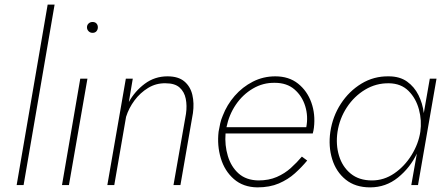

<svg xmlns="http://www.w3.org/2000/svg" viewBox="-20 -800 1928 830"><path d="M186 -780 52 0H82L216 -780Z M356 -682Q356 -672 363 -665Q370 -658 380 -658Q391 -658 397 -665Q403 -672 403 -682Q403 -692 397 -698.5Q391 -705 380 -705Q370 -705 363 -698.5Q356 -692 356 -682ZM327 -460 248 0H278L358 -460Z M784 -308 730 0H760L814 -311Q820 -354 811.5 -390Q803 -426 777 -448Q751 -470 704 -470Q649 -470 606 -438Q563 -406 537 -359L554 -460H524L444 0H474L525 -295Q537 -333 561.5 -366Q586 -399 620.5 -420Q655 -441 696 -440Q736 -440 756.5 -421.5Q777 -403 783 -373Q789 -343 784 -308Z M959 -250Q970 -304 999.5 -347.5Q1029 -391 1073 -417Q1117 -443 1168 -442Q1220 -442 1253 -413.5Q1286 -385 1299.5 -341Q1313 -297 1304 -250ZM955 -223H1332Q1334 -229 1335 -235.5Q1336 -242 1337 -248Q1344 -306 1326 -356.5Q1308 -407 1268.5 -438.5Q1229 -470 1170 -470Q1118 -470 1073 -447Q1028 -424 994.5 -385.5Q961 -347 943 -300Q936 -284 932 -266.5Q928 -249 925 -231Q918 -171 934.5 -116Q951 -61 991 -26Q1031 9 1092 10Q1146 10 1185.5 -7Q1225 -24 1254.5 -50.5Q1284 -77 1308 -106L1285 -123Q1264 -98 1237.5 -74Q1211 -50 1176.5 -35Q1142 -20 1097 -20Q1044 -21 1011.5 -50Q979 -79 965 -125.5Q951 -172 955 -223Z M1408 -230Q1399 -167 1416 -112Q1433 -57 1474.5 -23.5Q1516 10 1580 10Q1648 10 1700.5 -32.5Q1753 -75 1782 -136L1758 0H1787L1867 -460H1838L1812 -311Q1807 -353 1789 -389Q1771 -425 1739.5 -447.5Q1708 -470 1660 -470Q1596 -471 1542.5 -438.5Q1489 -406 1453.5 -351.5Q1418 -297 1408 -230ZM1439 -230Q1448 -288 1479.5 -336Q1511 -384 1558.5 -412.5Q1606 -441 1662 -440Q1714 -439 1746 -407Q1778 -375 1791 -327Q1804 -279 1797 -230Q1789 -178 1759 -129.5Q1729 -81 1684.5 -50.5Q1640 -20 1588 -20Q1532 -20 1496 -49.5Q1460 -79 1445.5 -127Q1431 -175 1439 -230Z"/></svg>

Font: Jost* 200 Thin Italic
Style: Italic
Weight: 200
Italic angle: -10°
Version: Version 3.200; ttfautohint (v0.97) -l 8 -r 50 -G 200 -x 14 -